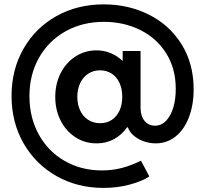

<svg xmlns="http://www.w3.org/2000/svg" viewBox="-20 -748 963 901"><path d="M34.2 -297.9Q34.2 -420.9 90.1 -519Q146 -617.2 244.6 -672.4Q343.3 -727.5 466.8 -727.5Q582.5 -727.5 679 -679.2Q775.4 -630.9 832 -540.3Q888.7 -449.7 888.7 -329.1Q888.7 -255.9 866.7 -198Q844.7 -140.1 804.2 -107.7Q763.7 -75.2 710.9 -75.2Q683.6 -75.2 656.5 -84.2Q629.4 -93.3 608.9 -110.4Q588.4 -127.4 580.1 -150.4H576.2Q551.8 -115.2 515.1 -95.2Q478.5 -75.2 433.6 -75.2Q378.4 -75.2 334.2 -103.8Q290 -132.3 264.6 -182.1Q239.3 -231.9 239.3 -293Q239.3 -356 265.4 -406Q291.5 -456.1 335.7 -483.9Q379.9 -511.7 432.6 -511.7Q467.8 -511.7 498.8 -499Q529.8 -486.3 554.2 -462.9H555.7V-508.8H639.6V-241.2Q640.1 -202.6 658.7 -180.4Q677.2 -158.2 707 -158.2Q737.8 -158.2 760 -181.9Q782.2 -205.6 793.7 -245.1Q805.2 -284.7 804.7 -332Q804.7 -426.8 759.8 -498Q714.8 -569.3 637.9 -607.4Q561 -645.5 467.8 -645.5Q367.2 -645.5 287.6 -601.1Q208 -556.6 163.1 -477.3Q118.2 -397.9 118.2 -296.9Q118.2 -196.3 162.1 -116.7Q206.1 -37.1 283.7 7.3Q361.3 51.8 458 51.8Q508.3 51.8 553.2 39.8Q598.1 27.8 641.6 5.9L680.7 80.1Q646 103 588.1 118.4Q530.3 133.8 464.8 133.8Q343.8 133.8 245.4 78.4Q147 22.9 90.6 -75.4Q34.2 -173.8 34.2 -297.9ZM553.7 -293.9Q553.7 -331.1 540.5 -359.4Q527.3 -387.7 503.7 -402.8Q480 -418 449.2 -418Q418 -418 393.8 -402.1Q369.6 -386.2 356.2 -357.9Q342.8 -329.6 342.8 -293.9Q342.8 -257.8 356.2 -229.5Q369.6 -201.2 394 -185.5Q418.5 -169.9 450.2 -169.9Q481 -169.9 504.4 -185.3Q527.8 -200.7 540.8 -228.8Q553.7 -256.8 553.7 -293.9Z"/></svg>

Font: Reddit Sans Vanilla SemiBold
Style: Regular
Weight: 600
Designer: Stephen Hutchings
Foundry: Reddit
Version: Version 1.013